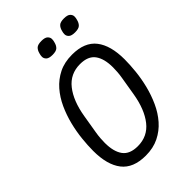

<svg xmlns="http://www.w3.org/2000/svg" viewBox="-260 -1001 1121 1121"><g transform="rotate(-45 300.0 -440.5)"><path d="M260 12Q157 12 109.5 -49Q62 -110 62 -225Q62 -269 67.5 -322Q73 -375 86.5 -429Q100 -483 123 -533.5Q146 -584 180.5 -623.5Q215 -663 262 -686.5Q309 -710 372 -710Q475 -710 522.5 -649Q570 -588 570 -473Q570 -429 564.5 -376Q559 -323 545.5 -269Q532 -215 509 -164.5Q486 -114 451.5 -74.5Q417 -35 369.5 -11.5Q322 12 260 12ZM266 -60Q347 -60 396 -122Q445 -184 463 -292L482 -406Q486 -429 487.5 -450Q489 -471 489 -488Q489 -560 460.5 -599Q432 -638 366 -638Q285 -638 236 -576Q187 -514 169 -406L150 -292Q146 -269 144.5 -248Q143 -227 143 -210Q143 -138 171.5 -99Q200 -60 266 -60ZM291 -789Q262 -789 250.5 -800Q239 -811 239 -825Q239 -830 240 -837.5Q241 -845 243 -850Q248 -870 260 -881.5Q272 -893 302 -893Q331 -893 342.5 -882Q354 -871 354 -857Q354 -852 353 -844.5Q352 -837 350 -832Q345 -812 333 -800.5Q321 -789 291 -789ZM477 -789Q448 -789 436.5 -800Q425 -811 425 -825Q425 -830 426 -837.5Q427 -845 429 -850Q434 -870 446 -881.5Q458 -893 488 -893Q517 -893 528.5 -882Q540 -871 540 -857Q540 -852 539 -844.5Q538 -837 536 -832Q531 -812 519 -800.5Q507 -789 477 -789Z"/></g></svg>

Font: IBM Plex Mono
Style: Italic
Weight: 400
Italic angle: -9°
Monospace: yes
Designer: Mike Abbink, Paul van der Laan, Pieter van Rosmalen
Foundry: Bold Monday
Version: Version 2.3